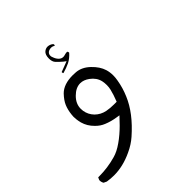

<svg xmlns="http://www.w3.org/2000/svg" viewBox="-168 -414 836 836"><g transform="rotate(-45 250.0 4.0)"><path d="M274.9 -279.3Q276.9 -278.3 277.8 -278.3Q278.8 -278.3 279.8 -279.3L278.8 -286.6Q270.5 -294.9 257.8 -296.9Q255.4 -297.4 252.9 -297.4Q241.7 -297.4 232.4 -290Q220.2 -280.3 220.2 -256.3Q220.2 -236.8 229.5 -226.6Q242.2 -213.4 254.9 -202.6L266.6 -193.8L217.8 -175.3L218.8 -168L221.2 -167Q244.1 -173.3 264.6 -183.1Q284.2 -192.9 300.8 -211.9Q300.8 -212.4 300.8 -213.4Q300.8 -217.8 297.4 -221.2Q296.9 -221.2 296.4 -221.2Q289.1 -221.2 282 -219Q274.9 -216.8 270 -216.8Q258.3 -216.8 249.3 -226.1Q240.2 -235.4 235.4 -250.5Q233.4 -254.9 233.4 -258.3Q233.4 -261.7 233.4 -263.7Q234.9 -274.9 246.1 -280.3Q253.4 -283.2 260.5 -283.2Q267.6 -283.2 274.9 -279.3ZM279.8 85.4Q256.3 85.4 235.8 81.5Q207.5 75.7 188 56.2Q168.9 36.6 164.6 9.8Q163.6 2.9 163.6 -3.9Q163.6 -34.2 188.5 -59.1Q213.4 -84 240.7 -84Q261.2 -84 282.2 -68.8Q308.1 -49.8 314.5 -22Q319.8 4.9 314.2 29.1Q308.6 53.2 295.9 85.4Q285.2 85.4 279.8 85.4ZM61.5 304.2Q116.7 304.2 173.8 277.3Q208 261.7 233.4 239.3Q311.5 170.9 341.8 98.1Q357.4 62 363.8 23.4Q366.7 7.8 366.7 -6.3Q366.7 -26.4 361.3 -43.9Q352.1 -73.7 323.7 -100.8Q295.4 -127.9 262.2 -130.9Q252 -131.8 242.2 -131.8Q187 -131.8 158.7 -103.5Q137.7 -81.5 129.2 -61.3Q120.6 -41 117.7 -14.6Q116.7 -7.8 116.7 -1.2Q116.7 5.4 117.7 14.9Q118.7 24.4 122.1 38.6Q130.4 68.8 154.3 92.3Q171.4 109.9 192.4 118.2Q218.3 128.9 247.6 133.3L262.7 135.7Q243.7 156.2 231.2 168.7Q218.8 181.2 203.1 194.6Q187.5 208 172.4 218.3Q142.6 239.3 116.2 246.6Q64.9 261.2 13.2 261.2Q9.8 261.2 6.3 261.2L1.5 272Q1 273.4 1 275.4Q1 285.6 6.3 294.4L20 300.8Q41 304.2 61.5 304.2Z"/></g></svg>

Font: NaikaiFont
Style: Light
Weight: 300
Version: Version 1.89